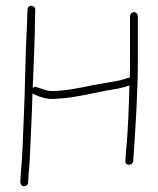

<svg xmlns="http://www.w3.org/2000/svg" viewBox="-20 -674 545 663"><path d="M429 -618V-466C429 -446.7 428.7 -426.3 428 -405C425.3 -405.7 423 -405.7 421 -405L410 -401C389.6 -394.2 367.6 -392.1 341 -387C290.5 -379.2 241.3 -365.4 188 -361C157.1 -358.3 148 -358.4 125 -367L107 -373C101.7 -375 97 -374 93 -370C95.7 -452.7 101 -540.9 101 -619L102 -640C102 -657.2 75 -659.8 75 -641L74 -620C74 -606 73.5 -590.3 72.5 -573C66.9 -476.1 66.9 -363 62 -264C58.6 -195 58.2 -140.7 52 -77L50 -46C50 -38.4 55 -31 62.5 -31C69.4 -31 77 -36.1 77 -43L79 -75C81 -95.7 82.3 -114.3 83 -131C85.7 -200.8 90.3 -273.2 92 -347V-352C94 -350 96 -348.7 98 -348L115 -341C142.4 -331.4 154.8 -331.2 190 -334C245.3 -338.4 295.6 -351.3 346 -361C377.2 -365.8 403.6 -370.2 427 -379C424.8 -304.1 422.1 -217 415 -148L413 -119C410 -101.2 437.2 -100.3 440 -117L442 -146C448.6 -245.5 456 -359.7 456 -466V-618C456 -625.7 450 -632 442.5 -632C435 -632 429 -625.7 429 -618Z"/></svg>

Font: Take Off
Style: Regular, Eh
Weight: 400
Foundry: Cannot Into Space Fonts
Version: Version 0.89